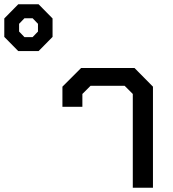

<svg xmlns="http://www.w3.org/2000/svg" viewBox="-261 -875 808 895"><path d="M-241 -703V-789L-176 -855H-81L-16 -789V-703L-81 -637H-176ZM-109 -702 -84 -728V-764L-109 -790H-147L-172 -764V-728L-147 -702ZM358 -437 320 -475H161L123 -437V-377H30V-471L117 -558H366L452 -471V0H358Z"/></svg>

Font: Chakra Petch Medium
Style: Regular
Weight: 500
Designer: Katatrad Aksorn Co.,Ltd.
Foundry: Cadson Demak Co.,Ltd.
Version: Version 1.000; ttfautohint (v1.6)